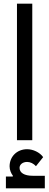

<svg xmlns="http://www.w3.org/2000/svg" viewBox="-20 -760 267 1041"><path d="M12 261H223V193H157C112 193 86 177 86 150C86 132 103 118 127 118C145 118 162 127 175 141L214 92C196 66 159 49 127 49C72 49 32 89 32 142C32 161 40 180 50 193L49 197H12ZM72 0H155V-740H72Z"/></svg>

Font: IBM Plex Arabic Text
Style: Regular
Weight: 450
Designer: Mike Abbink, Paul van der Laan, Pieter van Rosmalen, Wael Morcos, Khajak Apelian
Foundry: Bold Monday
Version: Version 1.0